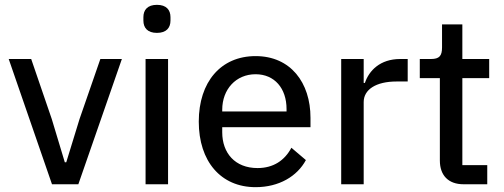

<svg xmlns="http://www.w3.org/2000/svg" viewBox="-20 -762 2085 794"><path d="M304 0 484 -518H395L309 -270L254 -91H248L194 -270L109 -518H16L195 0Z M629 -626C668 -626 685 -647 685 -677V-691C685 -721 668 -742 629 -742C590 -742 573 -721 573 -691V-677C573 -647 590 -626 629 -626ZM582 0H675V-518H582Z M1037 12C1134 12 1209 -33 1245 -100L1185 -151C1157 -98 1110 -67 1045 -67C952 -67 899 -129 899 -215V-236H1264V-275C1264 -420 1182 -530 1037 -530C893 -530 802 -423 802 -259C802 -95 893 12 1037 12ZM1037 -455C1115 -455 1165 -397 1165 -311V-301H899V-308C899 -393 956 -455 1037 -455Z M1484 0V-340C1484 -391 1534 -425 1620 -425H1666V-518H1635C1552 -518 1506 -470 1489 -419H1484V-518H1391V0Z M1995 0V-79H1892V-439H2003V-518H1892V-661H1808V-566C1808 -531 1797 -518 1762 -518H1716V-439H1799V-98C1799 -38 1833 0 1897 0Z"/></svg>

Font: IBM Plex Thai Text
Style: Regular
Weight: 450
Designer: Mike Abbink, Paul van der Laan, Pieter van Rosmalen, Ben Mitchell, Mark Frömberg
Foundry: Bold Monday
Version: Version 1.0